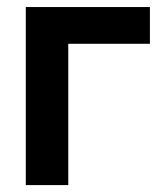

<svg xmlns="http://www.w3.org/2000/svg" viewBox="-20 -536 477 556"><path d="M414.1 -515.6V-409.2H177.7V0H54.7V-515.6Z"/></svg>

Font: Inter Display SemiBold
Style: Regular
Weight: 600
Designer: Rasmus Andersson
Foundry: rsms
Version: Version 4.001;git-9221beed3